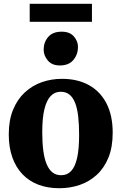

<svg xmlns="http://www.w3.org/2000/svg" viewBox="-20 -987 644 1018"><path d="M26.5 -274.5Q26.5 -349.5 49.2 -405Q72 -460.5 111.5 -497Q151 -533.5 201.5 -551.2Q252 -569 308.5 -569Q391.5 -569 451.8 -535.5Q512 -502 544.8 -438.2Q577.5 -374.5 577.5 -283.5Q577.5 -206.5 554.8 -151Q532 -95.5 492.5 -59.5Q453 -23.5 402 -6.2Q351 11 294.5 11Q232.5 11 183 -8Q133.5 -27 98.8 -63.5Q64 -100 45.2 -153.2Q26.5 -206.5 26.5 -274.5ZM304.5 -58Q336.5 -58 357.5 -80.5Q378.5 -103 389 -150.2Q399.5 -197.5 399.5 -271.5Q399.5 -328 394.5 -370.8Q389.5 -413.5 378 -442.2Q366.5 -471 347.8 -485.8Q329 -500.5 302 -500.5Q270.5 -500.5 248.8 -478Q227 -455.5 215.5 -408.2Q204 -361 204 -286.5Q204 -229.5 209.8 -186.8Q215.5 -144 227.8 -115.5Q240 -87 258.8 -72.5Q277.5 -58 304.5 -58ZM297 -640Q255.5 -640 233.5 -666.2Q211.5 -692.5 211.5 -723.5Q211.5 -763 235.5 -791Q259.5 -819 306.5 -819H307.5Q349.5 -819 371.5 -794Q393.5 -769 393.5 -738Q393.5 -698.5 369.2 -669.2Q345 -640 298 -640ZM467.5 -967V-871.5H137.5V-967Z"/></svg>

Font: Merriweather 20pt Black
Style: Regular
Weight: 900
Version: Version 2.100